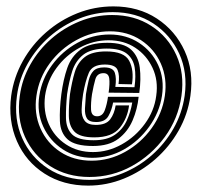

<svg xmlns="http://www.w3.org/2000/svg" viewBox="-20 -608 619 601"><path d="M256 -27Q178 -27 119.5 -64.5Q61 -102 33 -166Q5 -230 15 -308Q23 -366 51.5 -417Q80 -468 124 -506.5Q168 -545 222 -566.5Q276 -588 335 -588Q413 -588 471 -550Q529 -512 558 -448.5Q587 -385 576 -308Q568 -250 539 -199Q510 -148 466 -109.5Q422 -71 368 -49Q314 -27 256 -27ZM259 -45Q313 -45 363.5 -65.5Q414 -86 455 -122Q496 -158 523 -205.5Q550 -253 558 -308Q568 -381 541 -440Q514 -499 460 -534.5Q406 -570 333 -570Q278 -570 227 -549.5Q176 -529 135 -493Q94 -457 67 -409.5Q40 -362 33 -308Q23 -235 49.5 -175.5Q76 -116 130.5 -80.5Q185 -45 259 -45ZM260 -54Q190 -54 137 -88Q84 -122 58 -180Q32 -238 42 -308Q49 -360 75 -406Q101 -452 140.5 -486.5Q180 -521 229 -541Q278 -561 331 -561Q401 -561 453.5 -527Q506 -493 532 -435.5Q558 -378 548 -308Q538 -237 496 -179.5Q454 -122 392.5 -88Q331 -54 260 -54ZM267 -105Q322 -105 371.5 -132.5Q421 -160 454.5 -206.5Q488 -253 496 -308Q504 -363 483.5 -409Q463 -455 421 -482.5Q379 -510 324 -510Q269 -510 219 -482.5Q169 -455 135.5 -409.5Q102 -364 94 -308Q86 -253 106.5 -206.5Q127 -160 169 -132.5Q211 -105 267 -105ZM269 -114Q217 -114 176.5 -140.5Q136 -167 115.5 -211.5Q95 -256 103 -308Q111 -361 143 -404.5Q175 -448 222.5 -474Q270 -500 323 -500Q375 -500 415 -474Q455 -448 475 -404.5Q495 -361 487 -308Q479 -256 447 -211.5Q415 -167 368.5 -140.5Q322 -114 269 -114ZM271 -132Q318 -132 361 -156Q404 -180 433.5 -220.5Q463 -261 469 -308Q476 -356 457.5 -395.5Q439 -435 403.5 -458.5Q368 -482 320 -482Q272 -482 229 -458.5Q186 -435 157 -395.5Q128 -356 121 -308Q115 -260 132.5 -220Q150 -180 186.5 -156Q223 -132 271 -132ZM271 -151Q215 -151 192 -171.5Q169 -192 167.5 -229Q166 -266 172 -313Q178 -359 190.5 -395Q203 -431 232 -452.5Q261 -474 316 -474Q367 -474 390 -453Q413 -432 417.5 -396.5Q422 -361 416 -317L320 -318Q322 -332 322.5 -343Q323 -354 322 -362Q320 -379 304 -379Q284 -379 278.5 -360Q273 -341 268 -313Q264 -286 265 -265Q266 -244 284 -244Q301 -244 308 -263Q315 -282 318 -305H414Q410 -266 395 -231Q380 -196 350.5 -173.5Q321 -151 271 -151ZM273 -169Q315 -169 339.5 -186Q364 -203 376.5 -230Q389 -257 394 -287H334Q330 -264 319.5 -245Q309 -226 281 -226Q259 -226 252 -237.5Q245 -249 246 -269Q247 -289 249 -313Q253 -337 257.5 -356Q262 -375 272.5 -386Q283 -397 306 -397Q334 -397 339.5 -380Q345 -363 341 -336L401 -335Q406 -370 401.5 -397Q397 -424 377 -440Q357 -456 314 -456Q265 -456 240.5 -436.5Q216 -417 206 -385Q196 -353 190 -313Q186 -272 186.5 -239Q187 -206 205.5 -187.5Q224 -169 273 -169ZM275 -178Q230 -178 213 -196Q196 -214 195.5 -245Q195 -276 199 -313Q205 -352 214 -382Q223 -412 245.5 -429.5Q268 -447 312 -447Q369 -447 384.5 -417.5Q400 -388 393 -344L351 -345Q355 -372 348 -389Q341 -406 308 -406Q269 -406 258 -380Q247 -354 240 -313Q236 -287 235.5 -265Q235 -243 245 -230Q255 -217 280 -217Q312 -217 325 -234.5Q338 -252 342 -278H384Q379 -238 355 -208Q331 -178 275 -178Z"/></svg>

Font: Alumni Sans Collegiate One
Style: Italic
Weight: 400
Italic angle: -8°
Designer: Robert E. Leuschke
Foundry: Robert E. Leuschke
Version: Version 1.100